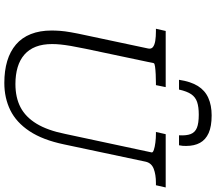

<svg xmlns="http://www.w3.org/2000/svg" viewBox="-74 -882 974 865"><g transform="rotate(90 412.5 -450.0)"><path d="M500 -917Q455 -917 421.5 -902Q388 -887 368 -855Q348 -823 340 -770H384Q392 -806 405 -825Q418 -844 440 -851.5Q462 -859 497 -859Q536 -859 556.5 -850.5Q577 -842 584.5 -822.5Q592 -803 590 -770H635Q637 -779 637.5 -786.5Q638 -794 638 -802Q638 -839 624 -864.5Q610 -890 580 -903.5Q550 -917 500 -917ZM200 -348Q192 -310 187.5 -283Q183 -256 181 -236.5Q179 -217 179 -198Q179 -156 191 -125Q203 -94 226.5 -73.5Q250 -53 283.5 -43Q317 -33 359 -33Q420 -33 464 -56Q508 -79 538 -128.5Q568 -178 584 -258L667 -646Q669 -652 656 -656.5Q643 -661 623 -663.5Q603 -666 584 -666H575L585 -710H825L815 -666H804Q767 -666 741 -656Q715 -646 709 -620L631 -252Q611 -156 571.5 -96.5Q532 -37 477 -10Q422 17 354 17Q299 17 255.5 4Q212 -9 181 -35.5Q150 -62 134 -102.5Q118 -143 118 -196Q118 -214 119.5 -234.5Q121 -255 126 -283.5Q131 -312 140 -353L199 -631Q202 -645 192.5 -652.5Q183 -660 164.5 -663Q146 -666 121 -666H110L120 -710H373L364 -666H355Q336 -666 315.5 -665Q295 -664 280.5 -662Q266 -660 265 -656Z"/></g></svg>

Font: Roboto Serif 20pt ExtraLight
Style: Italic
Weight: 250
Italic angle: -10°
Version: Version 1.007